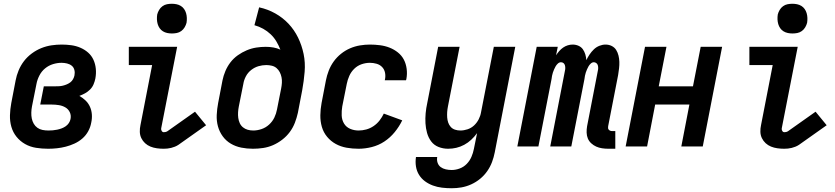

<svg xmlns="http://www.w3.org/2000/svg" viewBox="-20 -779 4440 1021"><path d="M236 12Q203 12 171.5 7Q140 2 113.5 -13Q87 -28 68 -51.5Q49 -75 40.5 -104.5Q32 -134 33 -166.5Q34 -199 40 -231L63 -351Q68 -378 79 -404.5Q90 -431 107.5 -454Q125 -477 149.5 -495Q174 -513 200.5 -523.5Q227 -534 254 -538Q281 -542 308 -542Q334 -542 359.5 -538.5Q385 -535 408 -525Q431 -515 449 -499Q467 -483 477 -461Q487 -439 489.5 -413.5Q492 -388 487 -361Q484 -346 477.5 -330.5Q471 -315 459 -303Q447 -291 432.5 -283Q418 -275 402 -269Q420 -259 435 -244.5Q450 -230 458.5 -211Q467 -192 468.5 -170Q470 -148 465 -126Q461 -103 449 -81Q437 -59 418 -42.5Q399 -26 376 -15.5Q353 -5 329.5 1Q306 7 282.5 9.5Q259 12 236 12ZM238 -85Q249 -85 261 -86Q273 -87 284.5 -89.5Q296 -92 307 -96Q318 -100 328.5 -107Q339 -114 346 -124.5Q353 -135 355 -146Q359 -166 351 -182.5Q343 -199 327.5 -208Q312 -217 293 -220Q274 -223 255 -223H194L213 -320H274Q284 -320 294 -320.5Q304 -321 314.5 -323.5Q325 -326 335.5 -330.5Q346 -335 354.5 -341.5Q363 -348 368.5 -358Q374 -368 376 -378Q379 -393 375.5 -407Q372 -421 361.5 -429.5Q351 -438 336.5 -441.5Q322 -445 307 -445Q285 -445 262 -438Q239 -431 220 -415.5Q201 -400 189.5 -377.5Q178 -355 174 -333L150 -213Q147 -197 146.5 -180.5Q146 -164 149 -149Q152 -134 159.5 -121Q167 -108 179 -99.5Q191 -91 206 -88Q221 -85 238 -85Z M850 12Q832 12 814 9.5Q796 7 780 0.5Q764 -6 751.5 -17.5Q739 -29 731.5 -44.5Q724 -60 723.5 -78Q723 -96 727 -114L789 -433H665V-530H922L837 -96Q836 -89 840 -82.5Q844 -76 851 -76Q855 -76 860 -77Q865 -78 870 -81L1017 -185L1076 -113L929 -9Q920 -3 910 1Q900 5 890 7.5Q880 10 870 11Q860 12 850 12ZM894 -601Q882 -601 869.5 -603.5Q857 -606 846.5 -612.5Q836 -619 829 -629Q822 -639 818.5 -651Q815 -663 814.5 -676Q814 -689 816 -702Q819 -714 826 -726Q833 -738 844 -746Q855 -754 868 -756.5Q881 -759 894 -759Q906 -759 918.5 -756.5Q931 -754 941.5 -747.5Q952 -741 959 -731Q966 -721 969.5 -709Q973 -697 973.5 -684Q974 -671 972 -658Q969 -646 962 -634Q955 -622 944 -614Q933 -606 920 -603.5Q907 -601 894 -601Z M1325 12Q1293 12 1263 6Q1233 0 1207.5 -15Q1182 -30 1164.5 -54Q1147 -78 1139 -107Q1131 -136 1132.5 -168Q1134 -200 1140 -231L1163 -351Q1168 -376 1178.5 -401Q1189 -426 1205.5 -447.5Q1222 -469 1244.5 -485Q1267 -501 1292 -511.5Q1317 -522 1342.5 -526Q1368 -530 1393 -530Q1414 -530 1434 -526.5Q1454 -523 1471 -515Q1462 -538 1449.5 -559Q1437 -580 1419 -597Q1401 -614 1379.5 -626Q1358 -638 1333 -645L1358 -740Q1404 -730 1444 -707.5Q1484 -685 1514.5 -652.5Q1545 -620 1565 -579Q1585 -538 1594.5 -492Q1604 -446 1600 -397Q1596 -348 1587 -299L1564 -179Q1558 -152 1548 -126Q1538 -100 1521 -77Q1504 -54 1480.5 -36Q1457 -18 1431.5 -7Q1406 4 1379 8Q1352 12 1325 12ZM1327 -85Q1348 -85 1370.5 -92.5Q1393 -100 1411 -116.5Q1429 -133 1439 -154Q1449 -175 1453 -197L1475 -308Q1478 -323 1479 -338.5Q1480 -354 1477 -368.5Q1474 -383 1467.5 -395.5Q1461 -408 1450.5 -417Q1440 -426 1425.5 -429.5Q1411 -433 1396 -433Q1375 -433 1354.5 -427Q1334 -421 1316 -407Q1298 -393 1287.5 -373Q1277 -353 1274 -333L1250 -213Q1247 -198 1246 -182.5Q1245 -167 1247 -152Q1249 -137 1255 -124Q1261 -111 1272 -102Q1283 -93 1297 -89Q1311 -85 1327 -85Z M1887 12Q1854 12 1823 6.5Q1792 1 1765.5 -13.5Q1739 -28 1719.5 -51.5Q1700 -75 1691.5 -104.5Q1683 -134 1683.5 -166.5Q1684 -199 1690 -231L1713 -351Q1718 -377 1728 -403Q1738 -429 1754.5 -452Q1771 -475 1793.5 -493Q1816 -511 1841.5 -522Q1867 -533 1894 -537.5Q1921 -542 1947 -542Q1974 -542 2001 -538.5Q2028 -535 2052 -525.5Q2076 -516 2096 -500Q2116 -484 2127.5 -462Q2139 -440 2142.5 -413Q2146 -386 2141 -359L2139 -352H2026L2027 -356Q2031 -374 2027.5 -392Q2024 -410 2012 -422.5Q2000 -435 1982.5 -440Q1965 -445 1947 -445Q1925 -445 1903 -437.5Q1881 -430 1864 -413.5Q1847 -397 1837.5 -375.5Q1828 -354 1824 -333L1800 -213Q1796 -189 1797 -165Q1798 -141 1809.5 -122Q1821 -103 1842 -94Q1863 -85 1887 -85Q1907 -85 1927.5 -90.5Q1948 -96 1966.5 -108.5Q1985 -121 1998.5 -138.5Q2012 -156 2021 -175L2119 -139Q2103 -106 2079 -76.5Q2055 -47 2024 -26.5Q1993 -6 1957 3Q1921 12 1887 12Z M2382 222Q2356 222 2330.5 219Q2305 216 2282 207.5Q2259 199 2240 185Q2221 171 2208.5 151Q2196 131 2192 106.5Q2188 82 2192 56H2305Q2302 72 2307 86.5Q2312 101 2323.5 109.5Q2335 118 2350.5 121.5Q2366 125 2382 125Q2403 125 2424.5 117Q2446 109 2462 92.5Q2478 76 2487 55Q2496 34 2500 13L2517 -71Q2503 -52 2486 -36Q2469 -20 2448.5 -9Q2428 2 2406.5 7Q2385 12 2363 12Q2336 12 2312 2.5Q2288 -7 2273 -27Q2258 -47 2251 -72Q2244 -97 2242.5 -123.5Q2241 -150 2243.5 -177Q2246 -204 2252 -231L2310 -530H2424L2362 -213Q2359 -198 2358 -183.5Q2357 -169 2358 -154.5Q2359 -140 2363.5 -127Q2368 -114 2377 -104Q2386 -94 2399.5 -89.5Q2413 -85 2428 -85Q2447 -85 2466.5 -91.5Q2486 -98 2501 -112Q2516 -126 2525.5 -144.5Q2535 -163 2538 -182L2606 -530H2720L2611 31Q2606 57 2596.5 82.5Q2587 108 2571 131Q2555 154 2533 172Q2511 190 2485.5 201.5Q2460 213 2434 217.5Q2408 222 2382 222Z M3216 12Q3198 12 3181.5 9.5Q3165 7 3150.5 0.5Q3136 -6 3124 -17Q3112 -28 3106 -42.5Q3100 -57 3099.5 -74Q3099 -91 3102 -108L3159 -402Q3161 -410 3161 -417.5Q3161 -425 3159 -432Q3157 -439 3151 -443.5Q3145 -448 3138 -448Q3129 -448 3121.5 -441Q3114 -434 3109.5 -426Q3105 -418 3101.5 -410Q3098 -402 3095 -393Q3092 -384 3090.5 -375.5Q3089 -367 3088 -359L3018 0H2906L2984 -402Q2986 -410 2986 -417.5Q2986 -425 2984 -432Q2982 -439 2976.5 -443.5Q2971 -448 2963 -448Q2954 -448 2946.5 -441Q2939 -434 2934.5 -426Q2930 -418 2926.5 -410Q2923 -402 2920 -393Q2917 -384 2915.5 -375.5Q2914 -367 2913 -359L2843 0H2731L2834 -530H2946L2937 -485Q2944 -496 2953.5 -507Q2963 -518 2974.5 -526Q2986 -534 2999 -538Q3012 -542 3025 -542Q3042 -542 3056.5 -535.5Q3071 -529 3079.5 -517Q3088 -505 3092.5 -490Q3097 -475 3098 -459Q3105 -474 3115 -489Q3125 -504 3138 -516.5Q3151 -529 3167.5 -535.5Q3184 -542 3200 -542Q3218 -542 3233 -534.5Q3248 -527 3256.5 -513.5Q3265 -500 3269 -483.5Q3273 -467 3273.5 -450Q3274 -433 3272 -415.5Q3270 -398 3267 -380L3214 -108Q3213 -103 3213.5 -98Q3214 -93 3217 -89.5Q3220 -86 3224.5 -84Q3229 -82 3235 -82H3252V12Z M3307 0 3410 -530H3524L3483 -320H3665L3706 -530H3820L3717 0H3603L3646 -223H3464L3421 0Z M4150 12Q4132 12 4114 9.5Q4096 7 4080 0.5Q4064 -6 4051.5 -17.5Q4039 -29 4031.5 -44.5Q4024 -60 4023.5 -78Q4023 -96 4027 -114L4089 -433H3965V-530H4222L4137 -96Q4136 -89 4140 -82.5Q4144 -76 4151 -76Q4155 -76 4160 -77Q4165 -78 4170 -81L4317 -185L4376 -113L4229 -9Q4220 -3 4210 1Q4200 5 4190 7.5Q4180 10 4170 11Q4160 12 4150 12ZM4194 -601Q4182 -601 4169.5 -603.5Q4157 -606 4146.5 -612.5Q4136 -619 4129 -629Q4122 -639 4118.5 -651Q4115 -663 4114.5 -676Q4114 -689 4116 -702Q4119 -714 4126 -726Q4133 -738 4144 -746Q4155 -754 4168 -756.5Q4181 -759 4194 -759Q4206 -759 4218.5 -756.5Q4231 -754 4241.5 -747.5Q4252 -741 4259 -731Q4266 -721 4269.5 -709Q4273 -697 4273.5 -684Q4274 -671 4272 -658Q4269 -646 4262 -634Q4255 -622 4244 -614Q4233 -606 4220 -603.5Q4207 -601 4194 -601Z"/></svg>

Font: Lode
Style: Bold Italic
Weight: 700
Italic angle: -11°
Monospace: yes
Designer: Belleve Invis
Foundry: Belleve Invis
Version: Version 29.2.0; ttfautohint (v1.8.3)